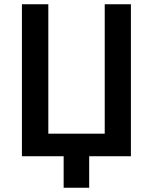

<svg xmlns="http://www.w3.org/2000/svg" viewBox="-20 -734 719 902"><path d="M279 148V0H83V-714H207V-106H472V-714H595V0H399V148Z"/></svg>

Font: Noto Sans SemiCondensed SemiBold
Style: Regular
Weight: 600
Width: 4
Designer: Monotype Design Team
Foundry: Monotype Imaging Inc.
Version: Version 2.013; ttfautohint (v1.8.4.7-5d5b)